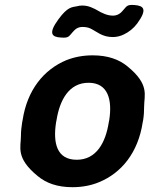

<svg xmlns="http://www.w3.org/2000/svg" viewBox="-20 -768 622 798"><path d="M74 -269 72 -259C69 -240 67 -221 67 -203C67 -156 44 -112 137 -36C172 -7 218 10 281 10C321 10 359 3 392 -11C485 -49 554 -134 573 -259L575 -269C578 -288 579 -307 579 -325C579 -372 603 -416 510 -492C475 -521 428 -538 365 -538C325 -538 289 -531 256 -518C162 -479 93 -394 74 -269ZM434 -269 432 -259C419 -176 381 -104 299 -104C215 -104 200 -175 213 -259L215 -269C228 -351 266 -424 348 -424C430 -424 447 -352 434 -269ZM450 -703C437 -703 425 -706 415 -710C389 -720 386 -727 358 -738C348 -742 336 -745 322 -745C314 -745 307 -744 300 -742C279 -738 261 -740 223 -688C179 -628 196 -614 233 -612C270 -609 265 -618 290 -643C298 -651 309 -656 322 -656C335 -656 346 -654 355 -650C384 -636 404 -614 449 -614C465 -614 481 -618 495 -625C516 -635 535 -650 550 -670C594 -730 577 -744 540 -747C503 -750 508 -741 483 -716C474 -708 463 -703 450 -703Z"/></svg>

Font: Asimov Print
Style: AIt
Weight: 500
Designer: Google
Version: Version 2.000980: 2014